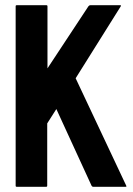

<svg xmlns="http://www.w3.org/2000/svg" viewBox="-20 -716 509 736"><path d="M44 0Q40 0 40 -4V-692Q40 -696 44 -696H158Q162 -696 162 -692V-454L319 -692Q322 -696 326 -696H441Q445 -696 443 -692L270 -416L464 -4Q466 0 462 0H337Q333 0 331 -4L196 -298L161 -243V-4Q161 0 157 0Z"/></svg>

Font: AL Dynamic
Style: Regular
Weight: 400
Version: Version 1.000; ttfautohint (v1.8.2) -l 8 -r 50 -G 200 -x 14 